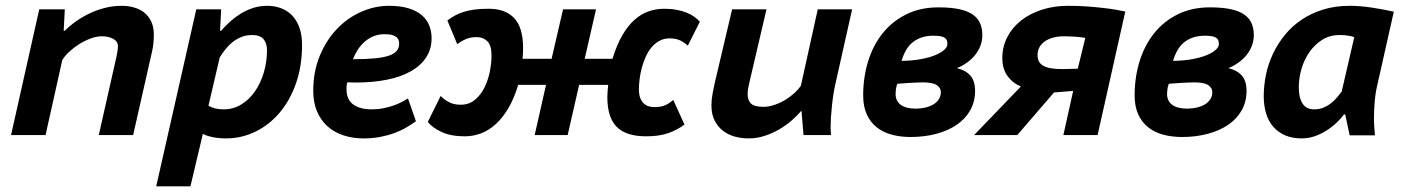

<svg xmlns="http://www.w3.org/2000/svg" viewBox="-20 -472 4912 671"><path d="M325.2 0 386.7 -272.5Q392.1 -296.4 392.1 -311Q392.1 -327.1 375.7 -336.2Q359.4 -345.2 335.9 -345.2Q317.4 -345.2 297.1 -337.6Q276.9 -330.1 257.8 -318.4Q238.8 -306.6 222.9 -292Q207 -277.3 197.8 -262.7L139.2 0H18.6L117.2 -439.5H206.5L202.6 -364.7H206.5Q219.2 -377.9 239.5 -393.1Q259.8 -408.2 285.4 -421.4Q311 -434.6 341.6 -443.1Q372.1 -451.7 405.8 -451.7Q427.7 -451.7 448 -446Q468.3 -440.4 483.6 -428.5Q499 -416.5 508.3 -397.2Q517.6 -377.9 517.6 -351.1Q517.6 -338.4 516.4 -323.5Q515.1 -308.6 511.7 -293.5L445.3 0Z M666 -439.5H752.9L749 -364.7H752.9Q766.6 -380.4 783.4 -395.8Q800.3 -411.1 820.1 -423.6Q839.8 -436 863.3 -443.8Q886.7 -451.7 914.1 -451.7Q939.5 -451.7 961.4 -443.6Q983.4 -435.5 1000 -418.9Q1016.6 -402.3 1026.1 -376.2Q1035.6 -350.1 1035.6 -314.5Q1035.6 -242.2 1014.9 -182.1Q994.1 -122.1 958 -79.1Q921.9 -36.1 873.3 -12.2Q824.7 11.7 769 11.7Q744.6 11.7 722.4 7.1Q700.2 2.4 689 -4.4L645.5 179.2H525.9ZM708.5 -102.5Q729.5 -89.8 761.7 -89.8Q794.9 -89.8 822.8 -106.7Q850.6 -123.5 870.6 -152.1Q890.6 -180.7 901.9 -218.3Q913.1 -255.9 913.1 -296.9Q913.1 -320.3 901.1 -335Q889.2 -349.6 861.3 -349.6Q840.3 -349.6 823 -342.5Q805.7 -335.4 791.7 -324Q777.8 -312.5 767.1 -298.8Q756.3 -285.2 748.5 -272V-273.9Z M1433.6 -48.3Q1418 -37.1 1399.2 -26.1Q1380.4 -15.1 1357.7 -6.8Q1335 1.5 1308.3 6.6Q1281.7 11.7 1251 11.7Q1211.4 11.7 1178.7 0.5Q1146 -10.7 1123 -32Q1100.1 -53.2 1087.4 -84Q1074.7 -114.7 1074.7 -153.8Q1074.7 -222.2 1097.7 -277.3Q1120.6 -332.5 1158 -371.3Q1195.3 -410.2 1242.7 -430.9Q1290 -451.7 1339.4 -451.7Q1379.9 -451.7 1408.2 -442.9Q1436.5 -434.1 1454.3 -418.7Q1472.2 -403.3 1480.2 -382.8Q1488.3 -362.3 1488.3 -338.4Q1488.3 -300.8 1469.7 -272Q1451.2 -243.2 1416.7 -223.4Q1382.3 -203.6 1333.3 -193.6Q1284.2 -183.6 1223.6 -183.6Q1216.8 -183.6 1209.7 -183.8Q1202.6 -184.1 1194.3 -184.6Q1191.9 -179.2 1191.4 -172.4Q1190.9 -165.5 1190.9 -160.2Q1190.9 -124.5 1214.1 -107.2Q1237.3 -89.8 1279.3 -89.8Q1300.8 -89.8 1320.3 -93.8Q1339.8 -97.7 1356.2 -103.5Q1372.6 -109.4 1385 -116Q1397.5 -122.6 1405.8 -127.9ZM1323.7 -352.5Q1303.7 -352.5 1286.9 -345.9Q1270 -339.4 1256.1 -327.6Q1242.2 -315.9 1231.4 -299.8Q1220.7 -283.7 1213.4 -265.1Q1258.8 -265.1 1289.6 -268.1Q1320.3 -271 1339.4 -277.6Q1358.4 -284.2 1366.7 -294.7Q1375 -305.2 1375 -319.8Q1375 -324.7 1373.5 -330.6Q1372.1 -336.4 1366.7 -341.3Q1361.3 -346.2 1351.3 -349.4Q1341.3 -352.5 1323.7 -352.5Z M2120.6 -266.6Q2135.3 -314.9 2154.5 -348.1Q2173.8 -381.3 2196.8 -402.1Q2219.7 -422.9 2246.1 -432.1Q2272.5 -441.4 2301.3 -441.4Q2325.2 -441.4 2344.5 -437.7Q2363.8 -434.1 2379.2 -428Q2394.5 -421.9 2406 -413.6Q2417.5 -405.3 2425.8 -396L2383.8 -312.5Q2371.1 -324.2 2356.2 -331.1Q2341.3 -337.9 2319.8 -337.9Q2300.3 -337.9 2284.7 -329.3Q2269 -320.8 2257.1 -306.6Q2245.1 -292.5 2236.8 -273.9Q2228.5 -255.4 2223.1 -235.6Q2217.8 -215.8 2215.3 -196Q2212.9 -176.3 2212.9 -159.7Q2212.9 -141.6 2217.5 -129.6Q2222.2 -117.7 2229.7 -110.6Q2237.3 -103.5 2247.1 -100.6Q2256.8 -97.7 2267.6 -97.7Q2279.3 -97.7 2288.6 -99.4Q2297.9 -101.1 2305.4 -104.5Q2313 -107.9 2319.6 -112.5Q2326.2 -117.2 2333 -122.6L2372.1 -36.6Q2347.2 -18.1 2315.7 -6.8Q2284.2 4.4 2238.3 4.4Q2168 4.4 2135.3 -28.6Q2102.5 -61.5 2102.5 -133.3Q2102.5 -142.1 2103.5 -154.3Q2104.5 -166.5 2105.5 -175.3H2003.9L1963.9 0H1848.6L1888.2 -175.3H1791Q1776.4 -127 1756.1 -93Q1735.8 -59.1 1711.7 -37.4Q1687.5 -15.6 1660.2 -5.6Q1632.8 4.4 1604.5 4.4Q1556.2 4.4 1524.2 -10.3Q1492.2 -24.9 1475.1 -45.9L1520 -136.7Q1530.8 -125 1548.1 -115.5Q1565.4 -106 1589.8 -106Q1619.1 -106 1639.9 -123.3Q1660.6 -140.6 1673.3 -166.5Q1686 -192.4 1691.9 -222.4Q1697.8 -252.4 1697.8 -277.3Q1697.8 -313.5 1683.1 -327.9Q1668.5 -342.3 1646.5 -342.3Q1624 -342.3 1608.2 -335.4Q1592.3 -328.6 1578.1 -317.4L1543.5 -400.4Q1555.7 -409.7 1569.1 -417.2Q1582.5 -424.8 1599.4 -430.2Q1616.2 -435.5 1637.5 -438.5Q1658.7 -441.4 1687.5 -441.4Q1746.6 -441.4 1777.3 -408.4Q1808.1 -375.5 1808.1 -303.7Q1808.1 -294.9 1807.6 -285.2Q1807.1 -275.4 1806.2 -266.6H1907.7L1947.8 -439.5H2063L2023.4 -266.6Z M2658.7 -439.5 2600.6 -190.9Q2598.1 -179.2 2595.5 -168Q2592.8 -156.7 2592.8 -143.1Q2592.8 -121.6 2604.5 -110.1Q2616.2 -98.6 2647.9 -98.6Q2667 -98.6 2686.8 -105.5Q2706.5 -112.3 2724.4 -123Q2742.2 -133.8 2756.3 -146.7Q2770.5 -159.7 2778.8 -171.9L2837.9 -439.5H2958L2898.9 -175.8Q2895.5 -161.1 2892.6 -142.1Q2889.6 -123 2887.5 -102.5Q2885.3 -82 2884 -62.3Q2882.8 -42.5 2882.8 -26.9Q2882.8 -20 2883.1 -14.9Q2883.3 -9.8 2884.3 0H2788.1L2781.2 -83.5L2779.8 -84Q2766.1 -67.9 2746.6 -50.8Q2727.1 -33.7 2703.1 -19.8Q2679.2 -5.9 2652.1 2.9Q2625 11.7 2596.2 11.7Q2573.2 11.7 2550 5.9Q2526.9 0 2508.3 -13.7Q2489.7 -27.3 2478 -49.6Q2466.3 -71.8 2466.3 -104Q2466.3 -123 2470.2 -144.3Q2474.1 -165.5 2478 -182.6L2538.6 -439.5Z M2996.6 -138.7Q2996.6 -201.7 3013.9 -257.8Q3031.2 -314 3064.7 -355.7Q3098.1 -397.5 3147.2 -421.9Q3196.3 -446.3 3259.8 -446.3Q3302.7 -446.3 3332.3 -439.9Q3361.8 -433.6 3379.6 -421.1Q3397.5 -408.7 3405.3 -390.6Q3413.1 -372.6 3413.1 -349.1Q3413.1 -330.1 3406.5 -312.5Q3399.9 -294.9 3387.9 -280Q3376 -265.1 3359.6 -253.4Q3343.3 -241.7 3324.2 -233.9Q3354.5 -226.6 3371.1 -208Q3387.7 -189.5 3387.7 -154.3Q3387.7 -116.2 3370.6 -86.2Q3353.5 -56.2 3323.2 -35.6Q3293 -15.1 3251.7 -4.2Q3210.4 6.8 3162.6 6.8Q3127.4 6.8 3096.9 -1.2Q3066.4 -9.3 3044.2 -26.9Q3022 -44.4 3009.3 -72Q2996.6 -99.6 2996.6 -138.7ZM3115.7 -179.2Q3111.8 -166.5 3110.8 -158.2Q3109.9 -149.9 3109.9 -144Q3109.9 -118.7 3128.2 -105.5Q3146.5 -92.3 3180.2 -92.3Q3198.2 -92.3 3214.4 -96.2Q3230.5 -100.1 3242.4 -107.4Q3254.4 -114.7 3261.2 -125.5Q3268.1 -136.2 3268.1 -149.9Q3268.1 -164.6 3254.2 -174.3Q3240.2 -184.1 3204.6 -184.1Q3191.4 -184.1 3178.5 -183.3Q3165.5 -182.6 3153.6 -181.9Q3141.6 -181.2 3131.8 -180.4Q3122.1 -179.7 3115.7 -179.2ZM3130.9 -259.3Q3168.9 -259.8 3198.7 -265.4Q3228.5 -271 3249 -279.5Q3269.5 -288.1 3280.3 -298.1Q3291 -308.1 3291 -317.9Q3291 -324.7 3289.3 -330.1Q3287.6 -335.4 3282.5 -339.4Q3277.3 -343.3 3267.6 -345.2Q3257.8 -347.2 3241.7 -347.2Q3201.2 -347.2 3172.9 -326.7Q3144.5 -306.2 3130.9 -259.3Z M3730.5 -154.3 3663.6 -148.9 3535.2 0H3384.3L3547.9 -169.9Q3520 -180.7 3501.5 -205.8Q3482.9 -231 3482.9 -269Q3482.9 -309.1 3500.5 -342.8Q3518.1 -376.5 3548.8 -400.6Q3579.6 -424.8 3621.6 -438.2Q3663.6 -451.7 3712.4 -451.7Q3747.6 -451.7 3778.6 -449.5Q3809.6 -447.3 3835.2 -444.3Q3860.8 -441.4 3880.4 -438Q3899.9 -434.6 3912.6 -431.6L3815.9 0H3696.3ZM3746.6 -231.9 3772.9 -339.4Q3770.5 -340.3 3762.2 -341.3Q3753.9 -342.3 3742.9 -343.3Q3731.9 -344.2 3720.5 -344.7Q3709 -345.2 3699.7 -345.2Q3678.7 -345.2 3661.6 -340.8Q3644.5 -336.4 3632.1 -327.9Q3619.6 -319.3 3612.8 -307.1Q3606 -294.9 3606 -278.8Q3606 -267.1 3610.4 -258.1Q3614.7 -249 3624.8 -242.9Q3634.8 -236.8 3651.4 -233.6Q3668 -230.5 3692.9 -230.5Z M3945.3 -138.7Q3945.3 -201.7 3962.6 -257.8Q3980 -314 4013.4 -355.7Q4046.9 -397.5 4095.9 -421.9Q4145 -446.3 4208.5 -446.3Q4251.5 -446.3 4281 -439.9Q4310.5 -433.6 4328.4 -421.1Q4346.2 -408.7 4354 -390.6Q4361.8 -372.6 4361.8 -349.1Q4361.8 -330.1 4355.2 -312.5Q4348.6 -294.9 4336.7 -280Q4324.7 -265.1 4308.3 -253.4Q4292 -241.7 4272.9 -233.9Q4303.2 -226.6 4319.8 -208Q4336.4 -189.5 4336.4 -154.3Q4336.4 -116.2 4319.3 -86.2Q4302.2 -56.2 4272 -35.6Q4241.7 -15.1 4200.4 -4.2Q4159.2 6.8 4111.3 6.8Q4076.2 6.8 4045.7 -1.2Q4015.1 -9.3 3992.9 -26.9Q3970.7 -44.4 3958 -72Q3945.3 -99.6 3945.3 -138.7ZM4064.5 -179.2Q4060.5 -166.5 4059.6 -158.2Q4058.6 -149.9 4058.6 -144Q4058.6 -118.7 4076.9 -105.5Q4095.2 -92.3 4128.9 -92.3Q4147 -92.3 4163.1 -96.2Q4179.2 -100.1 4191.2 -107.4Q4203.1 -114.7 4210 -125.5Q4216.8 -136.2 4216.8 -149.9Q4216.8 -164.6 4202.9 -174.3Q4189 -184.1 4153.3 -184.1Q4140.1 -184.1 4127.2 -183.3Q4114.3 -182.6 4102.3 -181.9Q4090.3 -181.2 4080.6 -180.4Q4070.8 -179.7 4064.5 -179.2ZM4079.6 -259.3Q4117.7 -259.8 4147.5 -265.4Q4177.2 -271 4197.8 -279.5Q4218.3 -288.1 4229 -298.1Q4239.7 -308.1 4239.7 -317.9Q4239.7 -324.7 4238 -330.1Q4236.3 -335.4 4231.2 -339.4Q4226.1 -343.3 4216.3 -345.2Q4206.5 -347.2 4190.4 -347.2Q4149.9 -347.2 4121.6 -326.7Q4093.3 -306.2 4079.6 -259.3Z M4793.5 -175.3Q4786.6 -146 4784.2 -115.5Q4781.7 -85 4781.7 -58.1Q4781.7 -41 4783 -24.9Q4784.2 -8.8 4785.2 1H4696.8L4681.2 -72.3H4677.2Q4666.5 -57.6 4650.6 -42.7Q4634.8 -27.8 4615.5 -15.6Q4596.2 -3.4 4574.2 4.2Q4552.2 11.7 4528.8 11.7Q4496.6 11.7 4471.9 1.2Q4447.3 -9.3 4430.4 -28.3Q4413.6 -47.4 4405 -74.7Q4396.5 -102.1 4396.5 -135.7Q4396.5 -173.3 4404.5 -211.7Q4412.6 -250 4429.2 -284.9Q4445.8 -319.8 4470.7 -350.3Q4495.6 -380.9 4529.1 -403.3Q4562.5 -425.8 4604.5 -438.7Q4646.5 -451.7 4697.3 -451.7Q4731 -451.7 4771.7 -445.8Q4812.5 -439.9 4851.1 -431.2ZM4572.8 -89.8Q4590.3 -89.8 4605.2 -95.9Q4620.1 -102.1 4631.8 -111.3Q4643.6 -120.6 4652.8 -131.6Q4662.1 -142.6 4668.9 -151.9L4712.9 -342.3Q4701.7 -346.2 4688.5 -347.9Q4675.3 -349.6 4661.6 -349.6Q4627 -349.6 4600.6 -332.8Q4574.2 -315.9 4555.9 -289.6Q4537.6 -263.2 4528.3 -230.7Q4519 -198.2 4519 -167Q4519 -130.9 4532 -110.4Q4544.9 -89.8 4572.8 -89.8Z"/></svg>

Font: PT Astra Sans
Style: Bold Italic
Weight: 700
Italic angle: -16°
Designer: A.Korolkova, I. Chaeva
Foundry: ParaType Ltd
Version: Version 1.002W